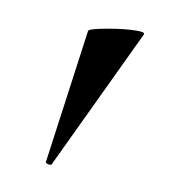

<svg xmlns="http://www.w3.org/2000/svg" viewBox="-44 -771 300 338"><g transform="rotate(10 106.0 -601.5)"><path d="M65 -472Q62 -472 59.5 -473.5Q57 -475 58 -476L91 -716Q93 -720 124 -725.5Q155 -731 176 -731Q190 -731 189 -727L69 -474Q69 -472 65 -472Z"/></g></svg>

Font: Cormorant Infant
Style: Bold
Weight: 700
Designer: Christian Thalmann (Catharsis Fonts)
Foundry: Catharsis Fonts
Version: Version 4.000